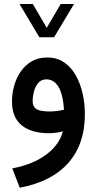

<svg xmlns="http://www.w3.org/2000/svg" viewBox="-20 -646 470 931"><path d="M170.9 -465.3 74.7 -626.5H139.2L206.5 -511.2L274.4 -626.5H338.9L242.2 -465.3ZM284.7 -9.3Q270 -4.9 251.2 -2.4Q232.4 0 218.8 0Q132.3 0 85.2 -38.3Q38.1 -76.7 38.1 -154.3Q38.1 -191.4 48.3 -229Q58.6 -266.6 79.6 -297.9Q100.6 -329.1 132.8 -348.1Q165 -367.2 209 -367.2Q256.3 -367.2 291 -343.5Q325.7 -319.8 347.9 -280Q370.1 -240.2 380.9 -191.2Q391.6 -142.1 391.6 -90.8Q391.6 52.2 311.5 143.6Q231.4 234.9 75.7 264.2L39.6 170.4Q140.6 151.4 204.3 103.5Q268.1 55.7 284.7 -9.3ZM290.5 -114.3Q284.7 -191.4 262.7 -226.3Q240.7 -261.2 205.1 -261.2Q179.7 -261.2 165 -243.4Q150.4 -225.6 144.3 -201.2Q138.2 -176.8 138.2 -156.7Q138.2 -128.9 156.5 -117.2Q174.8 -105.5 221.2 -105.5Q237.8 -105.5 255.6 -107.7Q273.4 -109.9 290.5 -114.3Z"/></svg>

Font: Vazir Medium FD-WOL
Style: Medium-FD-WOL
Weight: 500
Designer: Saber Rastikerdar
Foundry: Saber Rastikerdar
Version: Version 30.0.0